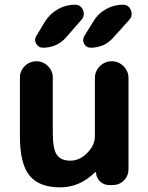

<svg xmlns="http://www.w3.org/2000/svg" viewBox="-20 -806 629 815"><path d="M64.5 -476.6Q64.5 -504.9 85 -525.4Q105.5 -545.9 134.3 -545.9Q163.1 -545.9 183.6 -525.4Q204.1 -504.9 204.1 -476.6V-241.2Q204.1 -173.8 221.2 -148.9Q238.3 -124 279.3 -124Q317.4 -124 350.1 -156.7Q382.8 -189.5 382.8 -227.5V-474.6Q382.8 -503.9 403.8 -524.9Q424.8 -545.9 454.1 -545.9Q483.4 -545.9 504.4 -524.9Q525.4 -503.9 525.4 -474.6V-87.9Q525.4 -59.6 505.9 -40Q486.3 -20.5 458 -20.5H443.4Q420.9 -20.5 404.8 -35.6Q388.7 -50.8 387.7 -73.2Q387.7 -74.2 386.2 -75.2Q384.8 -76.2 383.8 -75.2Q319.3 -10.7 235.4 -10.7Q146.5 -10.7 105.5 -60.5Q64.5 -110.4 64.5 -227.5ZM171.9 -715.8Q192.4 -748 226.1 -767.1Q259.8 -786.1 298.8 -786.1Q322.3 -786.1 332 -763.7Q335.9 -754.9 335.9 -747.1Q335.9 -734.4 327.1 -723.6L260.7 -647.5Q221.7 -603.5 162.1 -603.5Q143.6 -603.5 133.8 -620.1Q128.9 -628.9 128.9 -636.7Q128.9 -645.5 134.8 -654.3ZM376 -714.8Q395.5 -748 429.7 -767.1Q463.9 -786.1 502 -786.1Q525.4 -786.1 535.2 -763.7Q539.1 -754.9 539.1 -747.1Q539.1 -734.4 530.3 -723.6L461.9 -647.5Q423.8 -603.5 365.2 -603.5Q346.7 -603.5 336.9 -620.1Q333 -627.9 333 -635.7Q333 -644.5 337.9 -653.3Z"/></svg>

Font: Gen Jyuu GothicX Bold
Style: Bold
Weight: 700
Designer: Ryoko NISHIZUKA (kana &amp; ideographs); Paul D. Hunt (Latin, Greek &amp; Cyrillic); Wenlong ZHANG (bopomofo); Sandoll C
Version: Version 1.058.20140828